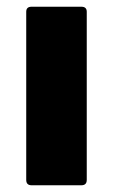

<svg xmlns="http://www.w3.org/2000/svg" viewBox="-20 -551 336 571"><path d="M74 0Q58 0 58 -16V-516Q58 -531 74 -531H222Q238 -531 238 -516V-16Q238 0 222 0Z"/></svg>

Font: YamahaIndonesia935. App XBold
Style: Regular
Weight: 800
Designer: Dalton Maag Ltd
Foundry: Dalton Maag Ltd
Version: Version 1.002; January 01, 2024; Regular/Italic